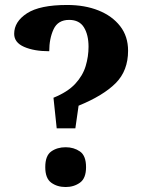

<svg xmlns="http://www.w3.org/2000/svg" viewBox="-20 -744 590 772"><path d="M195 -351Q252 -374 282.5 -407Q313 -440 324.5 -478.5Q336 -517 336 -556Q336 -604 317.5 -634Q299 -664 258 -664Q213 -664 195.5 -626.5Q178 -589 178 -538Q117 -538 77 -555.5Q37 -573 37 -608Q37 -657 88.5 -690.5Q140 -724 250 -724Q321 -724 376 -702Q431 -680 463 -639Q495 -598 495 -540Q495 -460 445.5 -410Q396 -360 296 -319L283 -228H208ZM244 8Q210 8 186 -9.5Q162 -27 162 -72Q162 -118 186 -135Q210 -152 244 -152Q277 -152 301.5 -135Q326 -118 326 -72Q326 -27 301.5 -9.5Q277 8 244 8Z"/></svg>

Font: Noto Serif Yezidi
Style: Bold
Weight: 700
Designer: Dalton Maag Ltd
Foundry: Dalton Maag Ltd
Version: Version 1.001; ttfautohint (v1.8.4.7-5d5b)